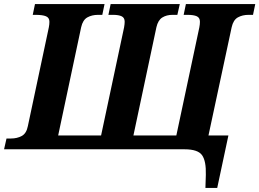

<svg xmlns="http://www.w3.org/2000/svg" viewBox="-52 -734 1275 944"><path d="M958 190 960 126Q962 58 941.5 29Q921 0 855 0H-32L-20 -53H2Q32 -53 55 -65.5Q78 -78 85 -114L188 -599Q191 -614 191 -627Q191 -647 174 -654Q157 -661 123 -661H109L120 -714H462L451 -661H430Q400 -661 377.5 -648.5Q355 -636 347 -600L234 -68H445L558 -599Q561 -616 561 -627Q561 -647 546 -654Q531 -661 504 -661H481L492 -714H832L820 -661H796Q767 -661 746 -648Q725 -635 717 -600L604 -68H815L928 -599Q931 -614 931 -627Q931 -647 915.5 -654Q900 -661 870 -661H851L862 -714H1203L1192 -661H1170Q1140 -661 1117.5 -648.5Q1095 -636 1087 -600L973 -68H1071L1016 190Z"/></svg>

Font: Noto Serif
Style: Bold Italic
Weight: 700
Italic angle: -12°
Designer: Monotype Design Team
Foundry: Monotype Imaging Inc.
Version: Version 2.013